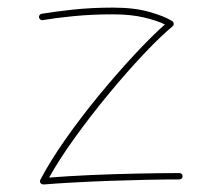

<svg xmlns="http://www.w3.org/2000/svg" viewBox="-20 -475 574 502"><path d="M82 -429.2Q83 -425.8 85.7 -423.8Q88.4 -421.9 91.8 -422.4Q122.1 -427.7 170.7 -432.6Q219.2 -437.5 274.9 -437.5Q322.3 -437.5 356.9 -429.2Q391.6 -420.9 411.1 -411.1Q376 -379.9 330.6 -331.1Q285.2 -282.2 238 -224.9Q190.9 -167.5 150.6 -110.1Q110.4 -52.7 85.4 -4.9Q84 -2 84.7 1Q85.4 3.9 88.1 5.6Q90.8 7.3 94.2 7.3Q129.4 4.4 174.6 2Q219.7 -0.5 268.3 -2.2Q316.9 -3.9 363.8 -4.9Q410.6 -5.9 448.7 -5.9Q452.6 -5.9 455.1 -8.3Q457.5 -10.7 457.5 -14.2Q457.5 -18.1 455.1 -20.3Q452.6 -22.5 448.7 -22.5Q400.4 -22.5 339.4 -21.2Q278.3 -20 217.5 -17.3Q156.7 -14.6 108.4 -10.7Q135.3 -59.1 176.5 -116.2Q217.8 -173.3 264.4 -229.7Q311 -286.1 355 -332.8Q398.9 -379.4 431.2 -406.2Q433.6 -408.2 434.1 -410.6Q434.6 -413.1 433.6 -415.8Q432.6 -418.5 430.2 -419.9Q410.2 -432.6 370.8 -443.8Q331.5 -455.1 274.9 -455.1Q218.8 -455.1 169.4 -449.7Q120.1 -444.3 88.9 -439Q85.4 -438.5 83.5 -435.5Q81.5 -432.6 82 -429.2Z"/></svg>

Font: Mikhak VF
Style: Regular
Weight: 100
Designer: Amin Abedi
Version: Version 3.001